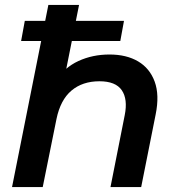

<svg xmlns="http://www.w3.org/2000/svg" viewBox="-20 -762 725 782"><path d="M426 -540Q495 -540 542.5 -512Q590 -484 610 -429.5Q630 -375 614 -296L555 0H430L488 -293Q501 -358 476 -394.5Q451 -431 385 -431Q316 -431 271 -393Q226 -355 210 -277L154 0H29L177 -742H302L230 -382L204 -430Q242 -487 299.5 -513.5Q357 -540 426 -540ZM66 -595 81 -677H485L470 -595Z"/></svg>

Font: MOST Montserrat SemiBold
Style: Italic
Weight: 600
Italic angle: -11.3°
Designer: Julieta Ulanovsky
Foundry: Julieta Ulanovsky
Version: Version 8.000;March 11, 2024;FontCreator 15.0.0.2926 64-bit